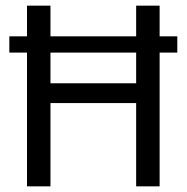

<svg xmlns="http://www.w3.org/2000/svg" viewBox="-20 -659 660 679"><path d="M13 -473V-530.5H607V-473ZM158.5 0H75.5V-639H158.5ZM544.5 0H461.5V-639H544.5ZM123 -364.5H494.5V-294.5H123Z"/></svg>

Font: Anek Latin Medium
Style: Regular
Weight: 400
Version: Version 1.003